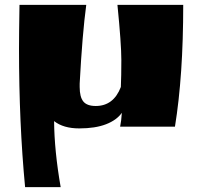

<svg xmlns="http://www.w3.org/2000/svg" viewBox="-20 -520 807 788"><path d="M732 -500Q732 -209 698 0H473Q478 -24 480 -57Q459 -27 415 -10Q371 7 305.5 7Q240 7 202 -23Q203 99 229 248H83Q58 -13 58 -320Q58 -380 60 -500H334Q318 -382 307 -177V-163Q307 -122 322 -103.5Q337 -85 373 -85Q446 -85 476 -163Q478 -207 478 -273.5Q478 -340 462 -500Z"/></svg>

Font: Ruslan Display
Style: Regular
Weight: 400
Version: Version 1.000